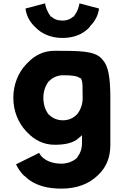

<svg xmlns="http://www.w3.org/2000/svg" viewBox="-20 -836 732 1138"><path d="M420 -743V-739H416C401 -725 380 -714 350 -714C321 -714 299 -723 282 -739H278V-743C257 -770 249 -802 247 -816L133 -786L131 -785C136 -746 154 -710 182 -682L189 -675C226 -636 282 -611 350 -611C417 -611 471 -633 508 -672L514 -680V-681C542 -709 561 -742 567 -785L565 -786L451 -816C449 -804 443 -772 420 -743ZM270 -355H271C292 -377 322 -390 354 -390C407 -390 437 -386 456 -372H461V-368C467 -356 469 -342 469 -324C469 -317 470 -264 470 -256C470 -217 458 -186 438 -160C417 -137 387 -123 354 -123C321 -123 292 -134 270 -157H269L267 -159C249 -183 237 -216 237 -256C237 -295 249 -328 268 -353ZM588 -482 581 -490C538 -534 458 -535 304 -535C239 -535 187 -509 144 -464L136 -456C88 -406 59 -335 59 -256C59 -178 88 -108 135 -58L143 -50C186 -5 239 22 304 22C366 22 417 12 450 -21H451L466 -35V11C466 47 455 74 438 96V97L437 99C410 125 372 134 344 134C290 134 252 117 227 92C220 85 218 80 212 70L75 138C87 163 101 183 118 201L126 208H127C186 267 268 282 344 282C433 282 507 255 560 203L561 202L568 195C609 154 634 98 634 24V-256C634 -381 621 -447 588 -482ZM508 -672H507ZM581 -486Z"/></svg>

Font: Hussar Woodtype
Style: SeBd
Weight: 900
Foundry: Cannot Into Space Fonts
Version: Version 1.07